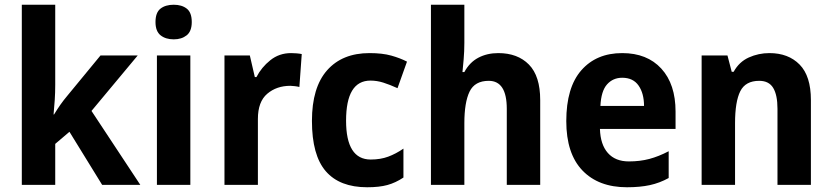

<svg xmlns="http://www.w3.org/2000/svg" viewBox="-20 -780 3510 810"><path d="M213 -422Q213 -389 211 -359Q209 -329 206 -297H208Q222 -320 235 -338.5Q248 -357 264 -376L404 -546H561L366 -312L572 0H411L273 -224L213 -173V0H72V-760H213Z M713 -760Q747 -760 768 -743.5Q789 -727 789 -687Q789 -648 767.5 -631Q746 -614 713 -614Q679 -614 657.5 -631Q636 -648 636 -687Q636 -727 657 -743.5Q678 -760 713 -760ZM783 -546V0H642V-546Z M1208 -556Q1218 -556 1230.5 -555Q1243 -554 1253 -552L1243 -413Q1236 -415 1224 -416.5Q1212 -418 1205 -418Q1147 -418 1107.5 -384.5Q1068 -351 1068 -278V0H927V-546H1034L1055 -455H1062Q1083 -496 1120.5 -526Q1158 -556 1208 -556Z M1529 10Q1413 10 1354.5 -57.5Q1296 -125 1296 -270Q1296 -411 1360 -483.5Q1424 -556 1539 -556Q1593 -556 1630.5 -545.5Q1668 -535 1697 -520L1657 -408Q1624 -423 1597 -431.5Q1570 -440 1543 -440Q1440 -440 1440 -271Q1440 -107 1544 -107Q1585 -107 1617.5 -119Q1650 -131 1682 -153V-31Q1649 -9 1614.5 0.5Q1580 10 1529 10Z M1939 -599Q1939 -564 1936 -529Q1933 -494 1931 -476H1939Q1961 -517 1998 -536.5Q2035 -556 2082 -556Q2164 -556 2211.5 -507.5Q2259 -459 2259 -358V0H2118V-321Q2118 -439 2042 -439Q1983 -439 1961 -393.5Q1939 -348 1939 -260V0H1798V-760H1939Z M2605 -556Q2710 -556 2770 -490.5Q2830 -425 2830 -309V-236H2511Q2513 -170 2544.5 -134.5Q2576 -99 2633 -99Q2680 -99 2719.5 -109.5Q2759 -120 2801 -142V-29Q2763 -8 2721.5 1Q2680 10 2625 10Q2505 10 2437 -61Q2369 -132 2369 -269Q2369 -411 2432.5 -483.5Q2496 -556 2605 -556ZM2605 -452Q2566 -452 2541 -424Q2516 -396 2513 -333H2697Q2697 -386 2674 -419Q2651 -452 2605 -452Z M3226 -556Q3306 -556 3353.5 -507.5Q3401 -459 3401 -358V0H3260V-321Q3260 -379 3242 -409Q3224 -439 3183 -439Q3125 -439 3103 -395Q3081 -351 3081 -260V0H2940V-546H3049L3067 -477H3075Q3098 -519 3139 -537.5Q3180 -556 3226 -556Z"/></svg>

Font: Noto Sans Gujarati SemiCondensed
Style: Bold
Weight: 700
Width: 4
Designer: Jelle Bosma - Monotype Design Team, Universal Thirst
Foundry: Monotype Imaging Inc.
Version: Version 2.106; ttfautohint (v1.8.4.7-5d5b)